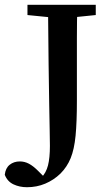

<svg xmlns="http://www.w3.org/2000/svg" viewBox="-77 -630 450 804"><path d="M36 154Q5 154 -20.5 142Q-46 130 -57 102Q-54 74 -36.5 60Q-19 46 6 46Q26 46 44 55.5Q62 65 82 85L112 115L103 123L96 122V114Q116 94 124 62.5Q132 31 132 -19Q132 -46 131 -87.5Q130 -129 129 -195.5Q128 -262 126.5 -363Q125 -464 124 -610H247Q245 -541 245 -470.5Q245 -400 245 -329V-208Q245 -119 239.5 -62Q234 -5 219 32Q204 69 176 97Q148 124 112.5 139Q77 154 36 154ZM38 -567V-610H324V-567L196 -554H169Z"/></svg>

Font: Lisu Bosa
Style: Bold
Weight: 700
Designer: David Morse, Annie Olsen, Victor Gaultney, Frank Grießhammer (Latin)
Foundry: SIL International
Version: Version 2.000